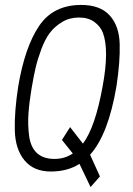

<svg xmlns="http://www.w3.org/2000/svg" viewBox="-20 -685 540 778"><path d="M347 73 302 -21Q254 10 185.5 10Q117 10 79.5 -35Q42 -80 40 -156.5Q38 -233 54 -336Q81 -495 138.5 -580Q196 -665 309 -665Q386 -665 424.5 -622.5Q463 -580 465 -507Q467 -434 452 -336Q419 -140 345 -58L385 30ZM98 -134Q111 -41 201 -41Q242 -41 275 -63L231 -118L264 -170L316 -103Q366 -169 396 -336Q423 -482 397 -552Q387 -578 362.5 -596Q338 -614 300 -614Q262 -614 232 -596Q202 -578 182.5 -552.5Q163 -527 148 -487Q133 -447 125 -413.5Q117 -380 108 -327Q99 -274 95.5 -227Q92 -180 98 -134Z"/></svg>

Font: Lekton
Style: Italic
Weight: 400
Italic angle: -9.3°
Designer: Paolo Mazzetti, Luciano Perondi, Raffaele Flato, Elena Papassissa, Emilio Macchia, Michela Povoleri, Tobias Seemiller, R
Version: Version 3.000